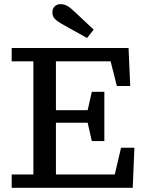

<svg xmlns="http://www.w3.org/2000/svg" viewBox="-20 -900 712 920"><path d="M36 -606V-670H596L604 -488H540L510 -606H248V-372H400L420 -460H480V-224H420L400 -312H248V-64H530L560 -192H624L616 0H36V-64H140V-606ZM429 -758 397 -718Q366 -735 336 -752Q306 -769 275 -786Q254 -798 242.5 -810Q231 -822 231 -841Q231 -859 242 -869.5Q253 -880 270 -880Q287 -880 301 -872.5Q315 -865 333 -848Z"/></svg>

Font: Source Serif 4 Caption
Style: Regular
Weight: 400
Designer: Frank Grießhammer
Foundry: Adobe Systems Incorporated
Version: Version 4.004;hotconv 1.0.117;makeotfexe 2.5.65602